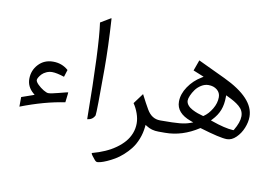

<svg xmlns="http://www.w3.org/2000/svg" viewBox="-92 -822 1770 1239"><g transform="rotate(10 793.0 -202.5)"><path d="M350.1 -135.3 343.8 -82Q210.4 -62.5 56.6 -2.9L57.1 -65.9L128.4 -90.8L140.1 -95.2L130.9 -103Q88.4 -139.6 88.4 -190.4Q88.4 -246.6 125.7 -286.6Q163.1 -326.7 221.4 -326.7Q279.8 -326.7 321.3 -289.6L306.6 -242.7Q255.9 -259.3 227.1 -259.3Q207 -259.3 189.2 -251.2Q171.4 -243.2 160.6 -231.9Q149.9 -220.7 143.6 -209.7Q137.2 -198.7 137.2 -191.9Q137.2 -180.7 154.5 -163.3Q171.9 -146 192.9 -133.5Q213.9 -121.1 224.6 -121.1Q243.2 -121.1 288.6 -133.3L334.5 -145Q347.2 -148.4 351.1 -147.9Q351.6 -145 350.1 -135.3Z M474.6 -627.9 541.5 -668Q542 -668.5 542.5 -668.5Q543.5 -666 543.9 -660.2Q555.2 -482.9 555.2 -340.3Q555.2 -54.7 550.8 -32.7Q536.6 -2.4 501.5 1Q497.1 -474.1 474.6 -627.9Z M877.9 -16.1Q873.5 26.9 858.4 65.2Q843.3 103.5 822 130.9Q800.8 158.2 774.9 181.2Q749 204.1 723.9 218.8Q698.7 233.4 675.5 243.7Q652.3 253.9 636.5 258.1Q620.6 262.2 613.3 262.2Q604.5 262.2 595.2 251L576.2 227.1Q567.4 214.8 568.4 211.4Q568.8 210.9 570.8 210Q614.7 198.2 652.6 181.4Q690.4 164.6 721.4 142.6Q752.4 120.6 774.4 95Q796.4 69.3 808.6 38.1Q820.8 6.8 820.8 -27.3Q820.8 -59.1 808.8 -92.5Q796.9 -126 778.3 -153.3L828.6 -221.2Q858.9 -162.1 877.9 -129.9Q910.2 -73.2 965.8 -73.2H980.5Q985.4 -68.4 985.4 -42.5V-30.3Q985.4 -4.9 980.5 0H968.3Q922.4 0 889.2 -22L878.9 -28.3Z M1313.5 -286.1Q1313.5 -315.4 1291.3 -333.7Q1269 -352.1 1234.9 -352.1Q1210.4 -352.1 1187.7 -337.9Q1165 -323.7 1150.6 -303.7Q1136.2 -283.7 1127.7 -263.7Q1119.1 -243.7 1119.1 -231Q1119.1 -214.8 1130.6 -200.7Q1142.1 -186.5 1161.4 -176.5Q1180.7 -166.5 1197.5 -160.6Q1214.4 -154.8 1232.4 -149.9L1235.8 -149.4L1238.3 -150.9Q1268.1 -170.9 1290.8 -209Q1313.5 -247.1 1313.5 -286.1ZM1357.9 -294.9Q1357.9 -246.6 1343.5 -209.2Q1329.1 -171.9 1296.9 -138.2L1289.1 -130.4L1299.8 -126.5Q1385.7 -96.2 1439.5 -93.3H1443.8L1446.3 -96.7Q1478.5 -150.9 1478.5 -189.5Q1478.5 -209 1470.9 -224.9Q1463.4 -240.7 1447.5 -254.2Q1431.6 -267.6 1413.8 -278.1Q1396 -288.6 1368.2 -301.8L1357.9 -306.6ZM1411.1 -28.8Q1367.2 -28.8 1234.9 -68.8L1231.9 -69.8L1229 -68.4Q1124 0 1011.2 0H975.6Q965.8 0 960.9 -6.6Q956.1 -13.2 956.1 -30.3V-42.5Q956.1 -59.6 960.7 -66.4Q965.3 -73.2 975.6 -73.2Q1053.7 -73.2 1093.3 -76.9Q1132.8 -80.6 1160.2 -90.8L1179.2 -97.7L1160.2 -104.5Q1064.9 -139.2 1064.9 -213.9Q1064.9 -263.7 1097.9 -312.5Q1130.9 -361.3 1181.6 -391.6L1193.8 -399.4L1180.7 -404.8L1123 -428.2L1148.4 -498.5L1327.1 -414.1Q1530.3 -317.9 1530.3 -196.3Q1530.3 -160.6 1514.6 -122.1Q1499 -83.5 1470.9 -56.2Q1442.9 -28.8 1411.1 -28.8Z"/></g></svg>

Font: Sahel Light FD
Style: Light-FD
Weight: 300
Foundry: Saber Rastikerdar (saber.rastikerdar@gmail.com)
Version: Version 3.3.0